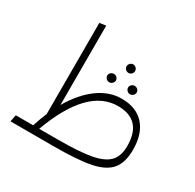

<svg xmlns="http://www.w3.org/2000/svg" viewBox="-161 -920 1110 1094"><g transform="rotate(30 394.5 -372.5)"><path d="M723 -209Q723 -123 685 -78.5Q647 -34 562.5 -17Q478 0 322 0H37L46 -45H160Q179 -102 195 -139V-739L237 -745V-223Q294 -321 367.5 -375Q441 -429 522 -429Q619 -429 671 -371Q723 -313 723 -209ZM684 -210Q684 -382 525 -382Q324 -382 200 -45H322Q462 -45 538.5 -59Q615 -73 649.5 -108Q684 -143 684 -210ZM453 -603Q453 -614 461.5 -622.5Q470 -631 481 -631Q492 -631 500.5 -622.5Q509 -614 509 -603Q509 -591 500.5 -583Q492 -575 481 -575Q470 -575 461.5 -583Q453 -591 453 -603ZM384 -502Q384 -513 392.5 -521Q401 -529 413 -529Q424 -529 432.5 -521Q441 -513 441 -502Q441 -491 432.5 -482.5Q424 -474 413 -474Q401 -474 392.5 -482.5Q384 -491 384 -502ZM521 -502Q521 -513 529.5 -521Q538 -529 549 -529Q561 -529 569.5 -521Q578 -513 578 -502Q578 -491 569.5 -482.5Q561 -474 549 -474Q538 -474 529.5 -482.5Q521 -491 521 -502Z"/></g></svg>

Font: FiraGO ExtraLight
Style: Regular
Weight: 200
Designer: bBox Type
Foundry: bBox Type GmbH
Version: Version 1.001